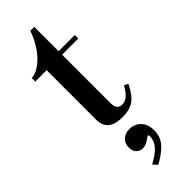

<svg xmlns="http://www.w3.org/2000/svg" viewBox="-306 -639 965 965"><g transform="rotate(-45 177.0 -156.5)"><path d="M196 13Q93 13 93 -71V-424H12V-449Q38 -451 62 -466Q86 -481 107 -504Q128 -527 145.5 -557.5Q163 -588 175 -622H203V-449H318V-424H203V-78Q203 -33 240 -33Q261 -33 278 -47.5Q295 -62 315 -96L335 -85Q309 -30 278 -8.5Q247 13 196 13ZM262 172Q262 217 234 249Q206 281 153 309L133 286Q182 260 203.5 234.5Q225 209 225 180Q225 168 221 168Q218 168 212 172.5Q206 177 198.5 182Q191 187 180.5 191.5Q170 196 158 196Q138 196 124 182.5Q110 169 110 143Q110 113 129 96Q148 79 178 79Q214 79 238 104Q262 129 262 172Z"/></g></svg>

Font: Libre Bodoni
Style: Regular
Weight: 400
Designer: Pablo Impallari, Rodrigo Fuenzalida
Foundry: Pablo Impallari, Rodrigo Fuenzalida
Version: Version 1.001; ttfautohint (v1.5.65-e2d9)